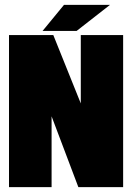

<svg xmlns="http://www.w3.org/2000/svg" viewBox="-20 -769 543 789"><path d="M432 -749H243L155 -642H295ZM486 0V-625H312V-344L199 -625H17V0H192V-291L302 0Z"/></svg>

Font: Blinker Headline
Style: Regular
Weight: 900
Width: 4
Designer: Juergen Huber
Foundry: supertype
Version: Version 1.015;PS 1.15;hotconv 1.0.88;makeotf.lib2.5.647800